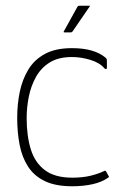

<svg xmlns="http://www.w3.org/2000/svg" viewBox="-20 -645 424 670"><path d="M232 5Q174 5 136.5 -13Q99 -31 78 -63.5Q57 -96 48.5 -139.5Q40 -183 40 -234Q40 -281 49 -324.5Q58 -368 79 -402.5Q100 -437 137 -457Q174 -477 231 -477Q271 -477 300 -468.5Q329 -460 348 -444Q352 -440 352.5 -438.5Q353 -437 353 -432V-409Q353 -404 350 -404Q347 -404 344 -407Q328 -426 295.5 -436Q263 -446 231 -446Q184 -446 153.5 -427Q123 -408 105.5 -376.5Q88 -345 80.5 -307.5Q73 -270 73 -233Q73 -171 87.5 -124Q102 -77 137 -51Q172 -25 232 -25Q268 -25 295 -31.5Q322 -38 343 -48Q347 -51 350 -47L359 -31Q361 -28 359.5 -26.5Q358 -25 356 -24Q334 -9 302 -2Q270 5 232 5ZM205 -532Q202 -532 202 -533.5Q202 -535 203 -536L250 -621Q252 -625 258 -625H291Q293 -625 293.5 -624Q294 -623 292 -621L233 -535Q232 -534 230.5 -533Q229 -532 227 -532Z"/></svg>

Font: Glory Thin Thin
Style: Regular
Weight: 250
Version: Version 1.011